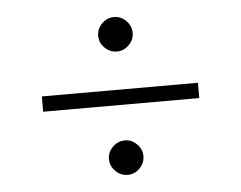

<svg xmlns="http://www.w3.org/2000/svg" viewBox="-40 -619 675 538"><g transform="rotate(-5 297.5 -350.0)"><path d="M299 -475Q279 -475 264.5 -489.5Q250 -504 250 -523Q250 -543 264.5 -557.5Q279 -572 299 -572Q318 -572 332.5 -557.5Q347 -543 347 -523Q347 -504 332.5 -489.5Q318 -475 299 -475ZM78 -325V-368H517V-325ZM299 -128Q279 -128 264.5 -142.5Q250 -157 250 -177Q250 -196 264.5 -210.5Q279 -225 299 -225Q318 -225 332.5 -210.5Q347 -196 347 -177Q347 -157 332.5 -142.5Q318 -128 299 -128Z"/></g></svg>

Font: MuseoModerno ExtraLight
Style: Regular
Weight: 200
Designer: Pablo Cosgaya, Héctor Gatti, Marcela Romero, and the Authors of The MuseoModerno Project.
Foundry: Omnibus-Type Team
Version: Version 1.001